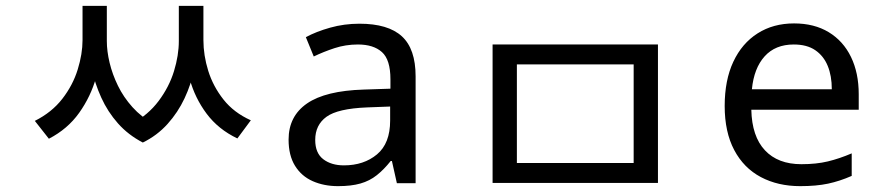

<svg xmlns="http://www.w3.org/2000/svg" viewBox="-20 -626 3005 656"><path d="M262 -606H327V-489Q327 -427 308.5 -361.5Q290 -296 250.5 -240.5Q211 -185 147 -152L99 -213Q157 -242 193 -288.5Q229 -335 245.5 -388.5Q262 -442 262 -489ZM283 -606H345V-486Q345 -451 354.5 -411.5Q364 -372 383 -333Q402 -294 432.5 -260Q463 -226 505 -203L468 -139Q418 -165 383 -204.5Q348 -244 326 -292.5Q304 -341 293.5 -390.5Q283 -440 283 -486ZM591 -606H654V-486Q654 -439 643.5 -388.5Q633 -338 610.5 -290Q588 -242 552.5 -202.5Q517 -163 468 -139L430 -203Q486 -233 522 -281Q558 -329 574.5 -383Q591 -437 591 -486ZM610 -606H675V-489Q675 -437 691.5 -384Q708 -331 743.5 -286Q779 -241 837 -215L791 -153Q726 -184 686 -237.5Q646 -291 628 -356.5Q610 -422 610 -489Z M1208 -545Q1306 -545 1353 -502Q1400 -459 1400 -365V0H1336L1319 -76H1315Q1292 -47 1267.5 -27.5Q1243 -8 1211.5 1Q1180 10 1135 10Q1087 10 1048.5 -7Q1010 -24 988 -59.5Q966 -95 966 -149Q966 -229 1029 -272.5Q1092 -316 1223 -320L1314 -323V-355Q1314 -422 1285 -448Q1256 -474 1203 -474Q1161 -474 1123 -461.5Q1085 -449 1052 -433L1025 -499Q1060 -518 1108 -531.5Q1156 -545 1208 -545ZM1234 -259Q1134 -255 1095.5 -227Q1057 -199 1057 -148Q1057 -103 1084.5 -82Q1112 -61 1155 -61Q1223 -61 1268 -98.5Q1313 -136 1313 -214V-262Z M1663 -474H2228V-1H1663ZM2145 -406H1746V-69H2145Z M2693 -546Q2762 -546 2811.5 -516Q2861 -486 2887.5 -431.5Q2914 -377 2914 -304V-251H2547Q2549 -160 2593.5 -112.5Q2638 -65 2718 -65Q2769 -65 2808.5 -74.5Q2848 -84 2890 -102V-25Q2849 -7 2809 1.5Q2769 10 2714 10Q2638 10 2579.5 -21Q2521 -52 2488.5 -113.5Q2456 -175 2456 -264Q2456 -352 2485.5 -415Q2515 -478 2568.5 -512Q2622 -546 2693 -546ZM2692 -474Q2629 -474 2592.5 -433.5Q2556 -393 2549 -321H2822Q2822 -367 2808 -401Q2794 -435 2765.5 -454.5Q2737 -474 2692 -474Z"/></svg>

Font: lkorean05
Style: Book
Weight: 400
Designer: Jelle Bosma - Monotype Design Team
Foundry: Monotype Imaging Inc.
Version: Version 2.003